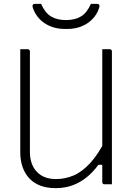

<svg xmlns="http://www.w3.org/2000/svg" viewBox="-20 -955 690 995"><path d="M560 0Q554 0 547.5 0Q541 0 534.5 0Q528 0 521 0Q519 0 517 -0.5Q515 -1 514 -2Q513 -3 512 -4.5Q511 -6 510.5 -7.5Q510 -9 510 -11Q510 -97 510 -183Q510 -269 510 -355.5Q510 -442 510 -528Q510 -614 510 -700Q517 -700 523.5 -700Q530 -700 536.5 -700Q543 -700 549 -700Q552 -700 554.5 -698.5Q557 -697 558.5 -694.5Q560 -692 560 -689Q560 -616 560 -542Q560 -468 560 -394.5Q560 -321 560 -247.5Q560 -174 560 -100Q560 -75 560 -50Q560 -25 560 0ZM268 20Q223 20 189 7Q155 -6 132 -30.5Q109 -55 97 -89.5Q85 -124 85 -167Q85 -230 85 -301Q85 -372 85 -448Q85 -524 85 -601Q85 -626 85 -650.5Q85 -675 85 -700Q95 -700 104.5 -700Q114 -700 124 -700Q127 -700 129.5 -698.5Q132 -697 133.5 -694.5Q135 -692 135 -689Q135 -602 135 -514Q135 -426 135 -339.5Q135 -253 135 -169Q135 -102 171 -64.5Q207 -27 270 -27Q317 -27 361 -45.5Q405 -64 447.5 -110Q490 -156 531 -238V-101H490Q463 -64 430 -37Q397 -10 357 5Q317 20 268 20ZM451 -935Q459 -935 466.5 -935Q474 -935 482 -935Q492 -935 494.5 -929Q497 -923 493 -912Q482 -879 458 -855Q434 -831 401.5 -818Q369 -805 329 -805H315Q276 -805 243 -818Q210 -831 186.5 -855Q163 -879 151 -912Q147 -923 149.5 -929Q152 -935 162 -935Q170 -935 177.5 -935Q185 -935 193 -935Q213 -889 244 -870Q275 -851 322 -851Q369 -851 400 -870Q431 -889 451 -935Z"/></svg>

Font: Recursive Light
Style: Regular
Weight: 300
Version: Version 1.085